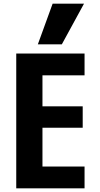

<svg xmlns="http://www.w3.org/2000/svg" viewBox="-20 -1020 540 1040"><path d="M68 0V-730H438V-612H210V-444H428V-328H210V-118H438V0ZM315 -780H185L265 -1000H435Z"/></svg>

Font: M PLUS 1 Code
Style: Regular
Weight: 400
Designer: Coji Morishita
Foundry: UNDERFOREST DESIGN
Version: Version 1.005